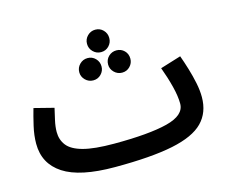

<svg xmlns="http://www.w3.org/2000/svg" viewBox="-97 -802 1139 958"><g transform="rotate(-15 472.0 -323.0)"><path d="M385 21Q205 21 120 -34.5Q35 -90 35 -193Q35 -236 46 -283.5Q57 -331 68 -369L170 -343Q164 -317 156.5 -284Q149 -251 149 -223Q149 -183 172 -153.5Q195 -124 252 -108.5Q309 -93 411 -93V-92V-93Q592 -93 686.5 -117Q781 -141 781 -201Q781 -239 768 -290.5Q755 -342 735 -396L842 -429Q854 -396 866 -356.5Q878 -317 886 -278Q894 -239 894 -205Q894 -125 845 -75Q796 -25 685 -2Q574 21 386 21ZM467 -551Q443 -551 426 -568Q409 -585 409 -609Q409 -633 426 -650Q443 -667 467 -667Q491 -667 507.5 -650Q524 -633 524 -609Q524 -585 507.5 -568Q491 -551 467 -551ZM393 -425Q369 -425 352 -442Q335 -459 335 -482Q335 -506 352 -523Q369 -540 393 -540Q417 -540 433.5 -523Q450 -506 450 -482Q450 -459 433.5 -442Q417 -425 393 -425ZM542 -425Q518 -425 501 -442Q484 -459 484 -482Q484 -507 501 -523.5Q518 -540 542 -540Q566 -540 582.5 -523.5Q599 -507 599 -482Q599 -459 582.5 -442Q566 -425 542 -425Z"/></g></svg>

Font: Noto Sans Arabic UI SmCn SmBd
Style: Regular
Weight: 600
Width: 4
Designer: Monotype Design Team, Nadine Chahine and Nizar Qandah
Foundry: Monotype Imaging Inc.
Version: Version 2.010; ttfautohint (v1.8.4.7-5d5b)